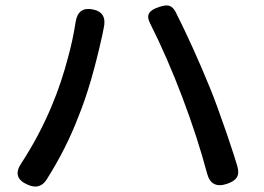

<svg xmlns="http://www.w3.org/2000/svg" viewBox="-20 -713 981 713"><path d="M83 -27Q22 -53 60 -108Q127 -211 173 -322Q208 -405 233 -501Q250 -562 261 -632Q270 -689 325 -678Q379 -667 365 -608Q361 -590 360 -583Q319 -397 272 -282Q227 -163 153 -46Q128 -7 83 -27ZM749 -69Q713 -204 657 -352Q601 -500 538 -625Q525 -650 534 -664Q542 -678 571 -687Q594 -695 607 -692Q622 -688 632 -669Q697 -540 760 -386Q783 -330 822 -217Q824 -210 829 -196Q852 -128 861 -97Q869 -70 859.5 -54.5Q850 -39 822 -30Q764 -11 749 -69Z"/></svg>

Font: GenSenRounded TW M
Style: Regular
Weight: 500
Version: Version 1.501;PS 1;hotconv 16.6.51;makeotf.lib2.5.65220